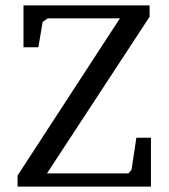

<svg xmlns="http://www.w3.org/2000/svg" viewBox="-20 -691 626 711"><path d="M45 0V-41L424 -623H157L138 -610L122 -516H67V-671H534V-629L154 -49H456L467 -62L485 -181H539V0Z"/></svg>

Font: Khartiya
Style: Regular
Weight: 500
Version: Version 1.0.1